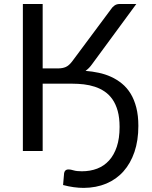

<svg xmlns="http://www.w3.org/2000/svg" viewBox="-20 -736 741 936"><path d="M428 -422Q414.5 -403 397 -390.5Q429.5 -388 461.2 -381.2Q493 -374.5 521.5 -361.5Q550 -348.5 574.5 -328.5Q599 -308.5 616.8 -279.5Q634.5 -250.5 644.5 -211.5Q654.5 -172.5 654.5 -122Q654.5 -51 635.5 4.8Q616.5 60.5 581.8 99.5Q547 138.5 498 159Q449 179.5 388.5 180Q340 180 287.5 166Q288.5 151.5 290 137.2Q291.5 123 292.5 108.5Q293.5 100.5 298.8 95.2Q304 90 315 90Q324 90 338.8 94.5Q353.5 99 379 99Q420 99 453.8 86Q487.5 73 511.8 46.2Q536 19.5 549.5 -21Q563 -61.5 563 -117Q563 -162 553.8 -195.2Q544.5 -228.5 528.2 -251.8Q512 -275 489.8 -290Q467.5 -305 442 -313.2Q416.5 -321.5 388.8 -324.8Q361 -328 333 -328H188V0H91.5V-716.5H188V-402.5H262.5Q285 -402.5 300.8 -409.5Q316.5 -416.5 332 -437L519.5 -689Q527 -701 537.8 -708.8Q548.5 -716.5 563 -716.5H644.5Z"/></svg>

Font: Lato-Regular
Style: Regular
Weight: 400
Designer: Lukasz Dziedzic with Adam Twardoch and Botio Nikoltchev
Foundry: tyPoland Lukasz Dziedzic
Version: Version 2.015; 2015-08-06; http://www.latofonts.com/